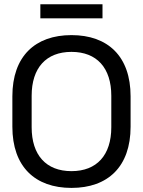

<svg xmlns="http://www.w3.org/2000/svg" viewBox="-20 -882 682 916"><path d="M321 14.5C494.5 14.5 603 -86.5 603 -277.5V-422.5C603 -613.5 494.5 -714.5 321 -714.5C147.5 -714.5 39 -613.5 39 -422.5V-277.5C39 -86.5 147.5 14.5 321 14.5ZM321 -65.5C200 -65.5 131 -142 131 -275V-425C131 -558 200 -634.5 321 -634.5C442 -634.5 511 -558 511 -425V-275C511 -142 442 -65.5 321 -65.5ZM172.5 -861.5V-794.5H469V-861.5Z"/></svg>

Font: MCL Standard
Style: Regular
Weight: 400
Designer: Květoslav Bartoš
Foundry: Florian Karsten
Version: Version 1.001;Glyphs 3.2.3 (3260)